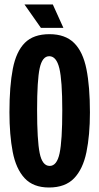

<svg xmlns="http://www.w3.org/2000/svg" viewBox="-20 -823 442 854"><path d="M198 11Q128 11 89.5 -30.5Q51 -72 36.5 -147.5Q22 -223 22 -324Q22 -440 37 -517Q52 -594 90.5 -632.5Q129 -671 200 -671Q270 -671 309.5 -632Q349 -593 364.5 -515.5Q380 -438 380 -323Q380 -222 364.5 -146.5Q349 -71 309.5 -30Q270 11 198 11ZM201 -85Q233 -85 245 -141Q257 -197 257 -333Q257 -465 244 -519Q231 -573 199 -573Q168 -573 156.5 -519.5Q145 -466 145 -334Q145 -199 156.5 -142Q168 -85 201 -85ZM162 -699 89 -803H215L262 -699Z"/></svg>

Font: Bricolage Grotesque 96pt Condensed SemiBold
Style: Regular
Weight: 600
Width: 3
Designer: Mathieu Triay
Foundry: Atelier Triay
Version: Version 1.001; ttfautohint (v1.8.4.7-5d5b);gftools[0.9.33.de